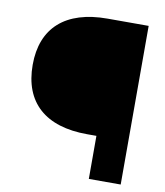

<svg xmlns="http://www.w3.org/2000/svg" viewBox="-77 -731 683 795"><g transform="rotate(10 264.5 -333.5)"><path d="M484 -667H311C135 -667 39 -581 39 -425C39 -267 135 -181 311 -181H350V0H484Z"/></g></svg>

Font: Maven Pro
Style: Black
Weight: 900
Designer: Joe Prince
Foundry: Joe Prince
Version: Version 1.003